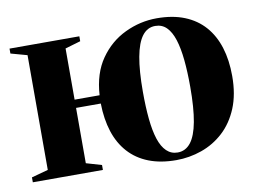

<svg xmlns="http://www.w3.org/2000/svg" viewBox="-63 -609 948 711"><g transform="rotate(-10 411.0 -253.0)"><path d="M546.5 11.5Q487.5 11.5 443 -6Q398.5 -23.5 368.5 -56.8Q338.5 -90 323.2 -137.2Q308 -184.5 307 -243.5H214V-35.5L272 -18.5V0H8.5V-18.5L71 -35.5V-467L9.5 -484V-502.5H272V-484L214 -467V-274.5H308Q313 -356 350.8 -410Q388.5 -464 445.8 -491.2Q503 -518.5 565.5 -518.5Q625 -518.5 669.8 -500.5Q714.5 -482.5 744.2 -448.8Q774 -415 789 -367.2Q804 -319.5 804 -259.5Q804 -190.5 782.8 -139.2Q761.5 -88 725 -54.5Q688.5 -21 642.2 -4.8Q596 11.5 546.5 11.5ZM556.5 -15.5Q586 -15.5 605.5 -40.2Q625 -65 634.5 -116.2Q644 -167.5 644 -247Q644 -303 639.5 -348.2Q635 -393.5 624.8 -425.5Q614.5 -457.5 597.5 -474.5Q580.5 -491.5 555 -491.5Q525.5 -491.5 506.2 -466.2Q487 -441 477.5 -389.5Q468 -338 468 -259.5Q468 -202 472.5 -156.8Q477 -111.5 487.2 -80Q497.5 -48.5 514.8 -32Q532 -15.5 556.5 -15.5Z"/></g></svg>

Font: Merriweather 144pt
Style: Bold
Weight: 700
Version: Version 2.100